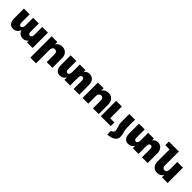

<svg xmlns="http://www.w3.org/2000/svg" viewBox="471 -2676 4808 4808"><g transform="rotate(45 2874.5 -272.0)"><path d="M701.2 -543.9H901.9V0H701.2V-66.9Q654.8 8.8 561 8.8Q498.5 8.8 453.1 -24.7Q407.7 -58.1 389.2 -118.2Q364.7 -56.2 319.8 -23.7Q274.9 8.8 212.9 8.8Q134.3 8.8 92.5 -46.6Q50.8 -102.1 50.8 -199.2V-543.9H253.9V-255.9Q253.9 -214.8 269 -191.9Q284.2 -168.9 311 -168.9Q341.8 -169.4 359.4 -198.5Q377 -227.5 377 -274.9V-543.9H578.1V-255.9Q578.1 -213.4 591.3 -191.2Q604.5 -168.9 634.8 -168.9Q692.9 -170.4 701.2 -252Z M1406.7 -551.8Q1495.1 -551.8 1549.6 -495.4Q1604 -439 1604 -345.2V0H1401.9V-287.1Q1401.9 -327.6 1380.4 -351.3Q1358.9 -375 1323.7 -375Q1282.7 -374.5 1258.8 -345.2Q1234.9 -315.9 1234.9 -269V210.9H1032.7V-543.9H1234.9V-460Q1291.5 -551.8 1406.7 -551.8Z M2371.1 -551.8Q2452.6 -551.8 2503.9 -495.4Q2555.2 -439 2555.2 -345.2V0H2353.5V-287.1Q2353.5 -330.1 2340.3 -352.5Q2327.1 -375 2296.4 -375Q2237.8 -373.5 2231.4 -292V0H2030.3V-89.8Q1977.5 8.8 1867.2 8.8Q1788.6 8.8 1746.8 -46.6Q1705.1 -102.1 1705.1 -199.2V-543.9H1908.2V-255.9Q1908.2 -214.8 1923.3 -191.9Q1938.5 -168.9 1965.3 -168.9Q1992.7 -169.4 2009.5 -192.4Q2026.4 -215.3 2030.3 -253.9V-543.9H2231.4V-476.1Q2276.9 -551.8 2371.1 -551.8Z M3044.9 -551.8Q3133.3 -551.8 3187.7 -495.4Q3242.2 -439 3242.2 -345.2V0H3040V-287.1Q3040 -327.6 3018.6 -351.3Q2997.1 -375 2961.9 -375Q2920.9 -374.5 2897 -345.2Q2873 -315.9 2873 -269V0H2670.9V-543.9H2873V-460Q2929.7 -551.8 3044.9 -551.8Z M3519.5 -128.9H3668.5V0H3317.4V-543.9H3519.5Z M3757.3 84V212.9Q3834 204.6 3888.2 186.3Q3942.4 168 3971.7 144.3Q4001 120.6 4015.9 89.1Q4030.8 57.6 4031.2 26.4Q4031.7 -4.9 4025.9 -43Q4020 -81.1 4010.7 -113.3Q4001.5 -145.5 3993.7 -183.1Q3985.8 -220.7 3985.4 -247.1V-543.9H3783.2V-257.8Q3783.2 -219.2 3792.5 -178Q3801.8 -136.7 3813 -108.2Q3824.2 -79.6 3831.3 -49.6Q3838.4 -19.5 3836.7 2.4Q3835 24.4 3815.7 45.7Q3796.4 66.9 3757.3 84Z M4792 -551.8Q4873.5 -551.8 4924.8 -495.4Q4976.1 -439 4976.1 -345.2V0H4774.4V-287.1Q4774.4 -330.1 4761.2 -352.5Q4748 -375 4717.3 -375Q4658.7 -373.5 4652.3 -292V0H4451.2V-89.8Q4398.4 8.8 4288.1 8.8Q4209.5 8.8 4167.7 -46.6Q4126 -102.1 4126 -199.2V-543.9H4329.1V-255.9Q4329.1 -214.8 4344.2 -191.9Q4359.4 -168.9 4386.2 -168.9Q4413.6 -169.4 4430.4 -192.4Q4447.3 -215.3 4451.2 -253.9V-543.9H4652.3V-476.1Q4697.8 -551.8 4792 -551.8Z M5481.9 -543.9H5684.1V0H5481.9V-82Q5424.8 8.8 5314.9 8.8Q5229 8.8 5176 -47.9Q5123 -104.5 5123 -199.2V-627.9H4972.7V-756.8H5324.7V-255.9Q5324.7 -216.3 5344.7 -192.6Q5364.7 -168.9 5397.9 -168.9Q5436.5 -169.4 5459.2 -198.7Q5481.9 -228 5481.9 -274.9Z"/></g></svg>

Font: Montserrat arm ExtraBold
Style: Regular
Weight: 800
Designer: Julieta Ulanovsky
Foundry: Julieta Ulanovsky
Version: Version 6.000;PS 006.000;hotconv 1.0.88;makeotf.lib2.5.64775